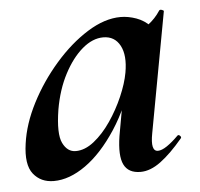

<svg xmlns="http://www.w3.org/2000/svg" viewBox="-39 -449 522 502"><g transform="rotate(-5 222.0 -198.0)"><path d="M83 13Q49 13 29.5 -11.5Q10 -36 18 -91Q25 -142 52.5 -195.5Q80 -249 120.5 -295.5Q161 -342 206.5 -370.5Q252 -399 294 -399Q314 -399 335 -391.5Q356 -384 371.5 -367.5Q387 -351 389 -324L329 -357Q346 -359 364.5 -373Q383 -387 396 -407Q398 -410 403.5 -408Q409 -406 408 -404L350 -89Q341 -42 361 -42Q371 -42 385 -51.5Q399 -61 415 -77Q418 -80 422 -76Q426 -72 423 -69Q392 -32 364.5 -11.5Q337 9 311 9Q279 9 267.5 -14.5Q256 -38 264 -89L289 -229L310 -246Q286 -164 248 -106Q210 -48 167 -17.5Q124 13 83 13ZM147 -60Q171 -60 195 -79Q219 -98 239.5 -128Q260 -158 274.5 -191.5Q289 -225 294 -253Q302 -298 288 -324Q274 -350 244 -350Q216 -350 189 -327Q162 -304 141 -264Q120 -224 111 -172Q101 -109 113 -84.5Q125 -60 147 -60Z"/></g></svg>

Font: Cormorant Light
Style: Bold Italic
Weight: 700
Italic angle: -10°
Version: Version 4.000